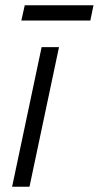

<svg xmlns="http://www.w3.org/2000/svg" viewBox="-20 -709 375 729"><path d="M61 -631H323L335 -689H74ZM26 0H92L204 -530H138Z"/></svg>

Font: Geist Light
Style: Italic
Weight: 300
Italic angle: -12°
Designer: Basement.studio, Andrés Briganti, Mateo Zaragoza
Foundry: Basement.studio, Vercel, Andrés Briganti, Guido Ferreyra, Mateo Zaragoza
Version: Version 1.500